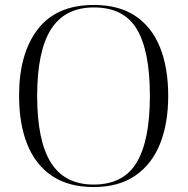

<svg xmlns="http://www.w3.org/2000/svg" viewBox="-20 -745 757 775"><path d="M358 10Q257 10 190 -35Q123 -80 90 -162.5Q57 -245 57 -359Q57 -529 132.5 -627Q208 -725 359 -725Q460 -725 526.5 -680.5Q593 -636 626 -553.5Q659 -471 659 -358Q659 -247 626 -164.5Q593 -82 526 -36Q459 10 358 10ZM358 0Q478 0 531.5 -89Q585 -178 585 -358Q585 -539 532.5 -627Q480 -715 359 -715Q242 -715 186 -627Q130 -539 130 -358Q130 -177 185.5 -88.5Q241 0 358 0Z"/></svg>

Font: Noto Serif Display Light
Style: Regular
Weight: 300
Designer: Monotype Design Team
Foundry: Monotype Imaging Inc.
Version: Version 2.009